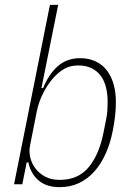

<svg xmlns="http://www.w3.org/2000/svg" viewBox="-20 -760 547 792"><path d="M186 -740H220L151 -397H158Q181 -454 218.5 -487Q256 -520 310 -520Q346 -520 374 -507Q402 -494 420.5 -470Q439 -446 448.5 -413Q458 -380 458 -340Q458 -310 454.5 -279.5Q451 -249 445 -220Q435 -169 416 -126.5Q397 -84 369.5 -53Q342 -22 306 -5Q270 12 226 12Q172 12 139.5 -15.5Q107 -43 97 -90H90L72 0H38ZM226 -18Q303 -18 346.5 -71Q390 -124 408 -218L419 -274Q422 -290 423 -305.5Q424 -321 424 -340Q424 -373 417 -400.5Q410 -428 395 -448Q380 -468 357 -479Q334 -490 303 -490Q275 -490 253 -480Q231 -470 208 -447Q183 -422 161.5 -382.5Q140 -343 131 -297L104 -160Q99 -137 104.5 -112Q110 -87 125.5 -66Q141 -45 166 -31.5Q191 -18 226 -18Z"/></svg>

Font: IBM Plex Sans Cond ExtLt
Style: Italic
Weight: 200
Width: 3
Italic angle: -11°
Designer: Mike Abbink, Paul van der Laan, Pieter van Rosmalen
Foundry: Bold Monday
Version: Version 1.3